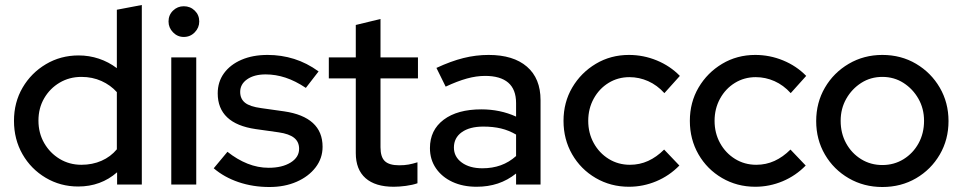

<svg xmlns="http://www.w3.org/2000/svg" viewBox="-20 -739 3855 769"><path d="M293 8Q222 8 163 -27Q104 -62 70 -121.5Q36 -181 36 -255Q36 -329 70.5 -388Q105 -447 164 -482Q223 -517 295 -517Q337 -517 376 -504Q415 -491 448 -466V-700L548 -719V0H449V-49Q384 8 293 8ZM306 -79Q350 -79 386.5 -95Q423 -111 448 -141V-370Q423 -398 386.5 -414.5Q350 -431 306 -431Q258 -431 219 -408Q180 -385 157 -345.5Q134 -306 134 -256Q134 -206 157 -166Q180 -126 219 -102.5Q258 -79 306 -79Z M666 0V-509H766V0ZM716 -591Q691 -591 673 -609.5Q655 -628 655 -653Q655 -679 673 -696.5Q691 -714 716 -714Q742 -714 760 -696.5Q778 -679 778 -653Q778 -628 760 -609.5Q742 -591 716 -591Z M1059 10Q993 10 935.5 -9.5Q878 -29 836 -65L891 -131Q930 -100 971.5 -83.5Q1013 -67 1056 -67Q1110 -67 1144 -88Q1178 -109 1178 -143Q1178 -171 1158 -187Q1138 -203 1096 -209L1004 -222Q928 -233 890 -269Q852 -305 852 -365Q852 -411 877 -445.5Q902 -480 947 -499.5Q992 -519 1052 -519Q1107 -519 1158 -503Q1209 -487 1256 -453L1205 -387Q1163 -415 1123.5 -428Q1084 -441 1044 -441Q998 -441 970 -421.5Q942 -402 942 -371Q942 -343 961.5 -327.5Q981 -312 1026 -306L1118 -293Q1194 -282 1233 -246.5Q1272 -211 1272 -151Q1272 -105 1244 -68.5Q1216 -32 1168 -11Q1120 10 1059 10Z M1557 9Q1483 9 1444 -25.5Q1405 -60 1405 -126V-425H1297V-509H1405V-639L1504 -663V-509H1654V-425H1504V-149Q1504 -110 1521.5 -93.5Q1539 -77 1579 -77Q1600 -77 1616.5 -80Q1633 -83 1652 -89V-5Q1632 2 1605.5 5.5Q1579 9 1557 9Z M1889 9Q1834 9 1792 -10.5Q1750 -30 1726 -65Q1702 -100 1702 -146Q1702 -218 1757 -259.5Q1812 -301 1908 -301Q1983 -301 2047 -272V-326Q2047 -381 2015.5 -408Q1984 -435 1923 -435Q1888 -435 1850 -424.5Q1812 -414 1765 -392L1728 -467Q1786 -494 1836 -506.5Q1886 -519 1937 -519Q2036 -519 2090.5 -472Q2145 -425 2145 -338V0H2047V-44Q2013 -17 1974 -4Q1935 9 1889 9ZM1798 -148Q1798 -111 1829.5 -88Q1861 -65 1912 -65Q1952 -65 1985.5 -77Q2019 -89 2047 -114V-200Q2018 -217 1986.5 -224.5Q1955 -232 1916 -232Q1861 -232 1829.5 -209.5Q1798 -187 1798 -148Z M2499 9Q2426 9 2366 -26Q2306 -61 2271.5 -121Q2237 -181 2237 -255Q2237 -329 2272 -388.5Q2307 -448 2366.5 -483.5Q2426 -519 2499 -519Q2557 -519 2610.5 -497Q2664 -475 2703 -435L2641 -366Q2612 -398 2576 -414Q2540 -430 2501 -430Q2455 -430 2417.5 -407Q2380 -384 2358 -344Q2336 -304 2336 -255Q2336 -206 2358 -166Q2380 -126 2418 -102.5Q2456 -79 2503 -79Q2542 -79 2576 -94.5Q2610 -110 2640 -140L2701 -76Q2661 -35 2608.5 -13Q2556 9 2499 9Z M3005 9Q2932 9 2872 -26Q2812 -61 2777.5 -121Q2743 -181 2743 -255Q2743 -329 2778 -388.5Q2813 -448 2872.5 -483.5Q2932 -519 3005 -519Q3063 -519 3116.5 -497Q3170 -475 3209 -435L3147 -366Q3118 -398 3082 -414Q3046 -430 3007 -430Q2961 -430 2923.5 -407Q2886 -384 2864 -344Q2842 -304 2842 -255Q2842 -206 2864 -166Q2886 -126 2924 -102.5Q2962 -79 3009 -79Q3048 -79 3082 -94.5Q3116 -110 3146 -140L3207 -76Q3167 -35 3114.5 -13Q3062 9 3005 9Z M3514 10Q3440 10 3379.5 -25Q3319 -60 3284 -120Q3249 -180 3249 -254Q3249 -328 3284 -388Q3319 -448 3379.5 -483.5Q3440 -519 3514 -519Q3589 -519 3649 -483.5Q3709 -448 3744 -388Q3779 -328 3779 -254Q3779 -180 3744 -120Q3709 -60 3649 -25Q3589 10 3514 10ZM3514 -78Q3561 -78 3599 -101.5Q3637 -125 3659 -165Q3681 -205 3681 -255Q3681 -304 3658.5 -343.5Q3636 -383 3598.5 -407Q3561 -431 3514 -431Q3467 -431 3429.5 -407Q3392 -383 3369.5 -343.5Q3347 -304 3347 -255Q3347 -205 3369 -165Q3391 -125 3429 -101.5Q3467 -78 3514 -78Z"/></svg>

Font: Red Hat Display Medium
Style: Regular
Weight: 500
Designer: Pentagram, MCKL
Foundry: Pentagram, MCKL
Version: Version 1.023